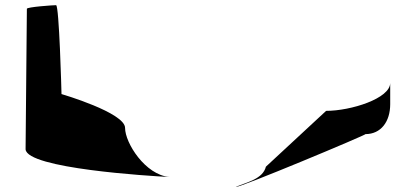

<svg xmlns="http://www.w3.org/2000/svg" viewBox="-20 -723 1623 743"><path d="M79 -145C85 -71 556 -42 636 -38C542 -46 464 -170 464 -228C464 -287 218 -359 218 -359C218 -366 209 -703 197 -703C186 -703 84 -696 84 -689ZM636 -38H645ZM893 0C893 10 1405 -204 1394 -204C1454 -204 1490 -252 1490 -320V-402C1490 -342 1338 -294 1242 -294L1009 -78C997 -30 935 -18 893 0Z"/></svg>

Font: Ampere
Style: UltExt
Weight: 400
Version: Version 1